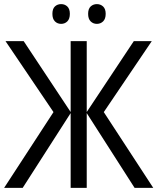

<svg xmlns="http://www.w3.org/2000/svg" viewBox="-20 -914 766 934"><path d="M240.2 -368.7 6.8 -713.9H95.2L323.7 -369.1V-713.9H401.9V-369.1L630.9 -713.9H718.3L484.9 -368.7L725.6 0H634.8L401.9 -363.8V0H323.7V-363.8L90.3 0H0ZM234.9 -846.7Q234.9 -871.1 247.1 -882.6Q259.3 -894 277.3 -894Q295.4 -894 307.6 -882.3Q319.8 -870.6 319.8 -846.7Q319.8 -822.3 307.6 -810.1Q295.4 -797.9 277.3 -797.9Q259.3 -797.9 247.1 -810.1Q234.9 -822.3 234.9 -846.7ZM408.7 -846.7Q408.7 -871.1 421.1 -882.6Q433.6 -894 451.2 -894Q469.2 -894 481.7 -882.3Q494.1 -870.6 494.1 -846.7Q494.1 -822.3 481.7 -810.1Q469.2 -797.9 451.2 -797.9Q433.1 -797.9 420.9 -810.1Q408.7 -822.3 408.7 -846.7Z"/></svg>

Font: Open Sans SemiCondensed
Style: Regular
Weight: 400
Width: 4
Designer: Monotype Design Team
Foundry: Monotype Imaging Inc.
Version: Version 3.000